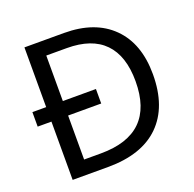

<svg xmlns="http://www.w3.org/2000/svg" viewBox="-126 -843 981 972"><g transform="rotate(-20 365.0 -357.0)"><path d="M668.9 -363.8Q668.9 -188.5 573 -94.2Q477.1 0 294.9 0H104V-314H29.8V-392.1H104V-713.9H316.9Q483.4 -713.9 576.2 -621.8Q668.9 -529.8 668.9 -363.8ZM574.2 -360.8Q574.2 -497.6 506.3 -567.4Q438.5 -637.2 304.2 -637.2H193.8V-392.1H372.1V-314H193.8V-77.1H284.2Q574.2 -77.1 574.2 -360.8Z"/></g></svg>

Font: NotoPenekeko
Style: Regular
Weight: 400
Designer: Monotype Design team
Foundry: Monotype Imaging Inc.
Version: Version 1.04